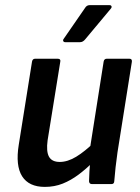

<svg xmlns="http://www.w3.org/2000/svg" viewBox="-20 -722 550 753"><path d="M155.8 11Q93.3 11 66.8 -30.6Q40.3 -72.3 53.6 -154.4L105.6 -480.5Q107.6 -491.7 118.1 -491.7H205.8Q218.9 -491.7 216.5 -480.5L166.7 -171.7Q160.8 -128 172.1 -107.5Q183.5 -86.9 214.4 -86.9Q245.1 -86.9 278.7 -107.2Q312.3 -127.5 353.4 -167.4L347.6 -89Q318.6 -60.2 288.5 -37.5Q258.4 -14.9 226 -1.9Q193.6 11 155.8 11ZM341 0Q329.9 0 329.2 -11.1Q329.5 -29.7 330.8 -50.6Q332.1 -71.6 334.8 -92.2L332.3 -136.2L386.5 -480.5Q388.5 -491.7 399 -491.7H487.4Q498.5 -491.7 497.2 -479.9L440.8 -124.6Q436.5 -94.8 433.3 -66Q430.1 -37.1 428.1 -11.1Q427.7 0 416.7 0ZM235.6 -556.6Q230.1 -556.6 228.1 -560.9Q226.1 -565.1 230.1 -570.1L312.9 -690Q319.7 -701.8 331.1 -701.8H409.5Q415.6 -701.8 417.3 -697.4Q419 -693 414.3 -687.7L314.2 -567.8Q305 -556.6 294.2 -556.6Z"/></svg>

Font: Sofia Sans Semi Condensed
Style: Italic
Weight: 400
Italic angle: -9°
Designer: Botio Nikoltchev, Ani Petrova
Foundry: lettersoup
Version: Version 4.101